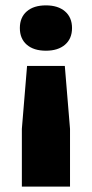

<svg xmlns="http://www.w3.org/2000/svg" viewBox="-20 -528 338 708"><path d="M60.6 160V-52.8L79.8 -284.8H219L238.2 -52.8V160ZM149.4 -341Q104.2 -341 78.7 -363.2Q53.2 -385.4 53.2 -424.6Q53.2 -463.8 78.7 -486Q104.2 -508.2 149.4 -508.2Q194 -508.2 219.8 -486Q245.6 -463.8 245.6 -424.6Q245.6 -385.4 219.8 -363.2Q194 -341 149.4 -341Z"/></svg>

Font: Work Sans
Style: Regular
Weight: 400
Designer: Wei Huang
Foundry: Wei Huang
Version: Version 2.006; ttfautohint (v1.8.1.43-b0c9)